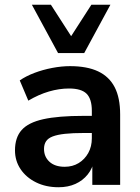

<svg xmlns="http://www.w3.org/2000/svg" viewBox="-20 -777 587 807"><path d="M226 10Q173 10 131.5 -10.5Q90 -31 66.5 -66Q43 -101 43 -145Q43 -199 71 -230.5Q99 -262 162 -276Q225 -290 331 -290H381V-218H332Q285 -218 253 -214.5Q221 -211 201.5 -203.5Q182 -196 173.5 -183Q165 -170 165 -151Q165 -118 188 -97Q211 -76 252 -76Q285 -76 310.5 -91.5Q336 -107 351 -134Q366 -161 366 -196V-311Q366 -361 344 -383Q322 -405 270 -405Q229 -405 186 -392.5Q143 -380 99 -354L63 -439Q89 -457 124.5 -470.5Q160 -484 199.5 -491.5Q239 -499 274 -499Q346 -499 392.5 -477Q439 -455 462 -410.5Q485 -366 485 -296V0H368V-104H376Q369 -69 348.5 -43.5Q328 -18 297 -4Q266 10 226 10ZM224 -554 114 -757H194L279 -625L364 -757H444L334 -554Z"/></svg>

Font: Nunito Sans 12pt ExtraLight
Style: Regular
Weight: 200
Version: Version 3.101;gftools[0.9.27]